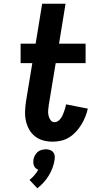

<svg xmlns="http://www.w3.org/2000/svg" viewBox="-20 -755 540 1034"><path d="M265 8Q238 8 213.5 1.5Q189 -5 169.5 -20Q150 -35 137.5 -57Q125 -79 119.5 -104Q114 -129 115 -155.5Q116 -182 120 -209L154 -415H91V-520H172L207 -735H333L298 -520H441V-415H280L243 -192Q241 -177 239.5 -162.5Q238 -148 241 -134Q244 -120 252 -108.5Q260 -97 275 -97Q284 -97 293 -103.5Q302 -110 308 -118.5Q314 -127 318 -136.5Q322 -146 325.5 -155.5Q329 -165 331.5 -174.5Q334 -184 336 -193L453 -170Q448 -148 439.5 -126.5Q431 -105 418.5 -84.5Q406 -64 389.5 -46Q373 -28 353 -15.5Q333 -3 310 2.5Q287 8 265 8ZM181 259 139 214Q153 203 165 189Q177 175 186 159Q178 156 172.5 151Q167 146 163.5 138.5Q160 131 159.5 122.5Q159 114 160 105Q162 94 167.5 83Q173 72 182 64Q191 56 203.5 52.5Q216 49 227 49Q238 49 248.5 52.5Q259 56 266 64Q273 72 274.5 83Q276 94 274 105Q271 127 263 148.5Q255 170 243 190Q231 210 215 227.5Q199 245 181 259Z"/></svg>

Font: Iosevka Term Curly Extrabold
Style: Italic
Weight: 800
Italic angle: -9°
Designer: Belleve Invis
Foundry: Belleve Invis
Version: Version 32.3.0